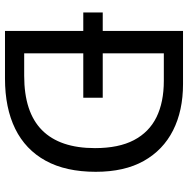

<svg xmlns="http://www.w3.org/2000/svg" viewBox="-12 -742 754 770"><g transform="rotate(90 365.0 -357.0)"><path d="M317 -714Q424 -714 503 -674Q582 -634 625.5 -556.5Q669 -479 669 -364Q669 -244 624.5 -163Q580 -82 496.5 -41Q413 0 295 0H104V-314H30V-392H104V-714ZM304 -637H194V-392H372V-314H194V-77H284Q430 -77 502 -148.5Q574 -220 574 -361Q574 -456 542 -517Q510 -578 450 -607.5Q390 -637 304 -637Z"/></g></svg>

Font: Noto Sans Georgian
Style: Regular
Weight: 400
Designer: Monotype Design Team, Akaki Razmadze
Foundry: Google LLC
Version: Version 2.002